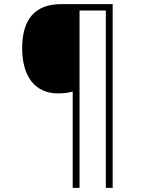

<svg xmlns="http://www.w3.org/2000/svg" viewBox="-20 -780 695 927"><path d="M524 127V-760H275C150 -760 87 -688 87 -547C87 -415 146 -329 260 -329C288 -329 309 -332 331 -338V127H364V-729H491V127Z"/></svg>

Font: Noto Sans Ethiopic ExtraLight
Style: Regular
Weight: 200
Designer: Monotype Design Team
Foundry: Monotype Imaging Inc.
Version: Version 2.102